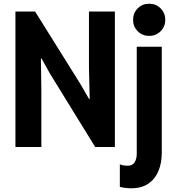

<svg xmlns="http://www.w3.org/2000/svg" viewBox="-20 -781 935 1020"><path d="M62 0V-719.7H166.5L407.2 -334.5L452.6 -255.9H456.5L452.6 -421.9V-719.7H590.3V0H485.8L245.6 -389.6L200.7 -470.2H197.3L199.7 -297.9V0ZM677.7 219.2Q662.6 219.2 646.7 217.3Q630.9 215.3 616.7 211.9V91.8Q626.5 96.2 637.9 97.9Q649.4 99.6 657.2 99.6Q683.6 99.6 695.1 81.5Q706.5 63.5 706.5 35.2V-532.7H839.4V31.2Q839.4 85 821.8 127.4Q804.2 169.9 768.3 194.6Q732.4 219.2 677.7 219.2ZM772.5 -590.3Q736.3 -590.3 711.7 -615Q687 -639.6 687 -675.8Q687 -711.9 711.7 -736.6Q736.3 -761.2 772.5 -761.2Q808.6 -761.2 833.3 -736.6Q857.9 -711.9 857.9 -675.8Q857.9 -639.6 833.3 -615Q808.6 -590.3 772.5 -590.3Z"/></svg>

Font: Reddit Sans Condensed
Style: Bold
Weight: 700
Designer: Stephen Hutchings
Foundry: Reddit
Version: Version 1.014